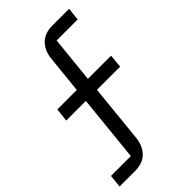

<svg xmlns="http://www.w3.org/2000/svg" viewBox="-254 -777 990 990"><g transform="rotate(-45 241.0 -282.0)"><path d="M4 64H149L186 -301H43L51 -374H193L214 -580Q219 -633 250.5 -665.5Q282 -698 340 -698H461L453 -628H300L274 -374H443L436 -301H267L235 16Q230 68 199 101Q168 134 109 134H-3Z"/></g></svg>

Font: IBM Plex Sans Thai
Style: Regular
Weight: 400
Designer: Mike Abbink, Paul van der Laan, Pieter van Rosmalen, Ben Mitchell, Mark Frömberg
Foundry: Bold Monday
Version: Version 1.1